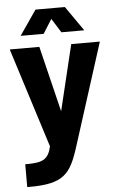

<svg xmlns="http://www.w3.org/2000/svg" viewBox="-60 -749 600 989"><g transform="rotate(-5 239.5 -254.5)"><path d="M40 199H53C228 199 265 152 308 18L478 -515H330L248 -175L165 -515H12L175 0C160 68 129 80 52 81H40ZM74 -580H193L239 -653L285 -580H403L314 -708H162Z"/></g></svg>

Font: Vanilla Cream Black
Style: Regular
Weight: 900
Designer: Jeremy Tribby, Jinavaṁso
Foundry: Tribby Type
Version: Version 1.422;Glyphs 3.1.2 (3151)